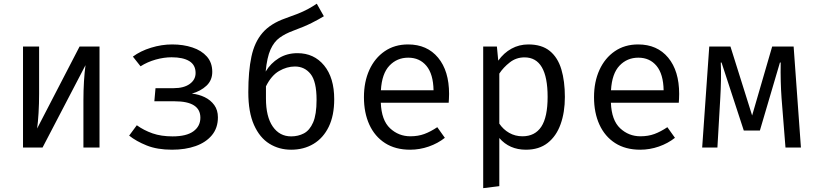

<svg xmlns="http://www.w3.org/2000/svg" viewBox="-20 -789 4348 1027"><path d="M512.3 -540V0H426.2V-252.8Q426.2 -305.6 429.2 -354.6Q432.3 -403.6 437.4 -440.5L207.7 0H103.1V-540H189.2V-287.7Q189.2 -235.4 186.2 -184.4Q183.1 -133.3 178.5 -101.5L405.6 -540Z M811.8 -317.4H909.2Q963.6 -317.4 994.9 -340Q1026.2 -362.6 1026.2 -398.5Q1026.2 -441.5 992.6 -462.1Q959 -482.6 897.9 -482.6Q856.9 -482.6 812.8 -470.3Q768.7 -457.9 731.8 -434.4L690.8 -486.2Q731.3 -516.4 787.9 -533.8Q844.6 -551.3 901 -551.3Q960.5 -551.3 1009.2 -535.1Q1057.9 -519 1086.7 -486.4Q1115.4 -453.8 1115.4 -404.6Q1115.4 -359.5 1084.4 -330.5Q1053.3 -301.5 1006.2 -288.2Q1043.1 -284.6 1074.9 -269.2Q1106.7 -253.8 1126.2 -226.9Q1145.6 -200 1145.6 -161.5Q1145.6 -104.6 1113.6 -65.9Q1081.5 -27.2 1026.4 -7.7Q971.3 11.8 900.5 11.8Q821 11.8 764.9 -10.8Q708.7 -33.3 670.8 -63.6L711.8 -119Q749.7 -91.8 795.9 -75.6Q842.1 -59.5 903.1 -59.5Q977.4 -59.5 1014.6 -86.7Q1051.8 -113.8 1051.8 -159.5Q1051.8 -247.2 914.4 -247.2H805.6Z M1674.4 -769.2 1712.3 -702.1Q1684.6 -685.1 1646.4 -665.9Q1608.2 -646.7 1548.2 -624.6Q1506.2 -609.2 1475.9 -587.4Q1445.6 -565.6 1426.9 -523.8Q1408.2 -482.1 1401 -406.2Q1427.7 -450.8 1471.3 -477.7Q1514.9 -504.6 1571.3 -504.6Q1659.5 -504.6 1713.6 -439Q1767.7 -373.3 1767.7 -257.9Q1767.7 -171.3 1738.5 -111Q1709.2 -50.8 1657.2 -19.5Q1605.1 11.8 1537.4 11.8Q1472.8 11.8 1421 -20.3Q1369.2 -52.3 1338.7 -120.5Q1308.2 -188.7 1308.2 -295.9Q1308.2 -408.2 1324.9 -486.2Q1341.5 -564.1 1384.4 -613.6Q1427.2 -663.1 1506.2 -690.8Q1545.6 -704.6 1573.8 -715.9Q1602.1 -727.2 1625.6 -739.7Q1649.2 -752.3 1674.4 -769.2ZM1402.6 -262.1Q1402.6 -164.6 1439 -112.1Q1475.4 -59.5 1537.4 -59.5Q1574.9 -59.5 1605.6 -75.6Q1636.4 -91.8 1654.9 -134.1Q1673.3 -176.4 1673.3 -254.9Q1673.3 -353.3 1641.3 -393.3Q1609.2 -433.3 1557.4 -433.3Q1514.4 -433.3 1472.8 -409.2Q1431.3 -385.1 1402.6 -327.2Z M2016.9 -239.5Q2020.5 -145.6 2066.4 -102.8Q2112.3 -60 2174.9 -60Q2216.4 -60 2249.7 -72.3Q2283.1 -84.6 2319 -108.7L2359.5 -51.8Q2322.1 -22.1 2273.3 -5.1Q2224.6 11.8 2173.8 11.8Q2094.9 11.8 2039.7 -23.6Q1984.6 -59 1955.6 -122.3Q1926.7 -185.6 1926.7 -269.2Q1926.7 -351.3 1955.6 -414.9Q1984.6 -478.5 2037.7 -514.9Q2090.8 -551.3 2162.6 -551.3Q2264.6 -551.3 2323.3 -480.5Q2382.1 -409.7 2382.1 -286.7Q2382.1 -272.8 2381.3 -260.5Q2380.5 -248.2 2380 -239.5ZM2163.6 -480.5Q2103.6 -480.5 2063.1 -437.9Q2022.6 -395.4 2017.4 -306.2H2299Q2297.4 -392.8 2261 -436.7Q2224.6 -480.5 2163.6 -480.5Z M2806.2 -551.3Q2877.9 -551.3 2920.8 -516.4Q2963.6 -481.5 2982.6 -418.2Q3001.5 -354.9 3001.5 -270.3Q3001.5 -188.7 2978.7 -124.9Q2955.9 -61 2909.7 -24.6Q2863.6 11.8 2793.3 11.8Q2704.6 11.8 2650.8 -50.8V206.7L2564.6 217.4V-540H2637.9L2645.1 -464.6Q2674.9 -506.2 2715.9 -528.7Q2756.9 -551.3 2806.2 -551.3ZM2785.6 -482.1Q2741 -482.1 2706.7 -455.1Q2672.3 -428.2 2650.8 -395.4V-127.7Q2671.8 -96.4 2703.8 -78.2Q2735.9 -60 2774.4 -60Q2841.5 -60 2875.4 -111.3Q2909.2 -162.6 2909.2 -270.8Q2909.2 -482.1 2785.6 -482.1Z M3247.7 -239.5Q3251.3 -145.6 3297.2 -102.8Q3343.1 -60 3405.6 -60Q3447.2 -60 3480.5 -72.3Q3513.8 -84.6 3549.7 -108.7L3590.3 -51.8Q3552.8 -22.1 3504.1 -5.1Q3455.4 11.8 3404.6 11.8Q3325.6 11.8 3270.5 -23.6Q3215.4 -59 3186.4 -122.3Q3157.4 -185.6 3157.4 -269.2Q3157.4 -351.3 3186.4 -414.9Q3215.4 -478.5 3268.5 -514.9Q3321.5 -551.3 3393.3 -551.3Q3495.4 -551.3 3554.1 -480.5Q3612.8 -409.7 3612.8 -286.7Q3612.8 -272.8 3612.1 -260.5Q3611.3 -248.2 3610.8 -239.5ZM3394.4 -480.5Q3334.4 -480.5 3293.8 -437.9Q3253.3 -395.4 3248.2 -306.2H3529.7Q3528.2 -392.8 3491.8 -436.7Q3455.4 -480.5 3394.4 -480.5Z M4225.1 -540 4264.1 0H4181.5L4160.5 -264.1Q4157.4 -307.7 4156.2 -353.8Q4154.9 -400 4155.9 -454.4H4151.8L4044.6 -90.8H3958.5L3839.5 -454.4H3835.4Q3837.4 -410.3 3836.4 -359.5Q3835.4 -308.7 3832.8 -265.6L3817.4 0H3735.9L3773.8 -540H3887.2L4003.1 -171.3L4110.3 -540Z"/></svg>

Font: FiraCode Nerd Font
Style: Regular
Weight: 400
Designer: Carrois Corporate, Edenspiekermann AG, Nikita Prokopov
Foundry: Carrois Corporate, Edenspiekermann AG, Nikita Prokopov
Version: Version 6.002;Nerd Fonts 3.4.0